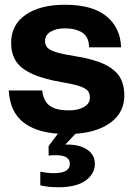

<svg xmlns="http://www.w3.org/2000/svg" viewBox="-20 -552 560 808"><path d="M149.6 228V170.8Q182.6 176.8 206.2 176.8Q274 176.8 274 137.6Q274 119.4 259.4 110.2Q244.8 101 215 101Q194.6 101 184.6 103V62.6L223.8 10.6Q128.2 4 75.1 -39.8Q22 -83.6 16.8 -171.2H157.6Q163 -125.2 190.2 -106.3Q217.4 -87.4 268.8 -87.4Q308.2 -87.4 333.2 -101.6Q358.2 -115.8 358.2 -140.8Q358.2 -158.6 350.1 -169.2Q342 -179.8 317 -188.7Q292 -197.6 240.4 -206Q159.8 -220.2 113 -242.3Q66.2 -264.4 46.5 -295.6Q26.8 -326.8 26.8 -371.4Q26.8 -447.4 87.8 -489.7Q148.8 -532 253.2 -532Q368.4 -532 427.6 -484Q486.8 -436 489.6 -352.8H355.2Q353.8 -397.6 325.8 -415.1Q297.8 -432.6 253.2 -432.6Q216.2 -432.6 192.9 -418.5Q169.6 -404.4 169.6 -379.6Q169.6 -361.8 179.7 -351.2Q189.8 -340.6 216.2 -332.4Q242.6 -324.2 293.8 -316Q373.4 -303.6 419 -281.8Q464.6 -260 483.9 -228.1Q503.2 -196.2 503.2 -150.6Q503.2 -80 447.7 -37.8Q392.2 4.4 297.4 11L254.8 56.4H263Q316.2 56.4 347.7 78.2Q379.2 100 379.2 137.6Q379.2 179.4 340.4 207.7Q301.6 236 225 236Q182.6 236 149.6 228Z"/></svg>

Font: Aspekta Variable
Style: Regular
Weight: 400
Designer: Ivo Dolenc
Version: Version 2.100